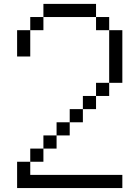

<svg xmlns="http://www.w3.org/2000/svg" viewBox="-20 -953 707 973"><path d="M600 -800V-533.3H533.3V-800ZM600 -66.7V0H66.7V-133.3H133.3V-66.7ZM133.3 -133.3V-200H200V-133.3ZM133.3 -666.7H66.7V-800H133.3ZM133.3 -800V-866.7H200V-800ZM266.7 -266.7V-333.3H333.3V-266.7ZM266.7 -200H200V-266.7H266.7ZM400 -333.3H333.3V-400H400ZM400 -400V-466.7H466.7V-400ZM533.3 -466.7H466.7V-533.3H533.3ZM533.3 -800H466.7V-866.7H533.3ZM200 -866.7V-933.3H466.7V-866.7Z"/></svg>

Font: Galmuri14 Regular
Style: Regular
Weight: 400
Designer: Lee Minseo (quiple)
Version: Version 2.399;hotconv 1.1.1;makeotfexe 2.6.0 DEVELOPMENT